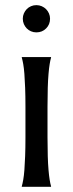

<svg xmlns="http://www.w3.org/2000/svg" viewBox="-20 -720 281 740"><path d="M78.1 -309.1Q78.1 -350.6 76.9 -381.6Q75.7 -412.6 74 -435.1Q72.3 -457.5 69.6 -472.7Q66.9 -487.8 64 -498V-500H176.8V-498Q173.8 -487.8 171.4 -472.7Q168.9 -457.5 167 -435.1Q165 -412.6 164.1 -381.6Q163.1 -350.6 163.1 -309.1V-190.9Q163.1 -149.4 164.1 -118.4Q165 -87.4 167 -64.9Q168.9 -42.5 171.4 -27.3Q173.8 -12.2 176.8 -2V0H64V-2Q66.9 -12.2 69.6 -27.3Q72.3 -42.5 74 -64.9Q75.7 -87.4 76.9 -118.4Q78.1 -149.4 78.1 -190.9ZM67.9 -647.9Q67.9 -658.7 72 -668.2Q76.2 -677.7 83 -684.8Q89.8 -691.9 99.4 -696Q108.9 -700.2 120.1 -700.2Q131.3 -700.2 140.9 -696Q150.4 -691.9 157.5 -684.8Q164.6 -677.7 168.7 -668.2Q172.9 -658.7 172.9 -647.9Q172.9 -625.5 157.7 -610.4Q142.6 -595.2 120.1 -595.2Q108.9 -595.2 99.4 -599.4Q89.8 -603.5 83 -610.6Q76.2 -617.7 72 -627.2Q67.9 -636.7 67.9 -647.9Z"/></svg>

Font: Marcellus
Style: Regular
Weight: 400
Designer: Astigmatic (AOETI)
Foundry: Astigmatic (AOETI)
Version: Version 1.000